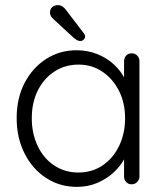

<svg xmlns="http://www.w3.org/2000/svg" viewBox="-20 -719 642 749"><path d="M494 -511Q507 -511 515.5 -502Q524 -493 524 -480V-30Q524 -18 515 -9Q506 0 494 0Q480 0 472 -9Q464 -18 464 -30V-149L481 -157Q481 -129 465.5 -100Q450 -71 423 -46Q396 -21 359.5 -5.5Q323 10 280 10Q213 10 159.5 -25Q106 -60 75.5 -121Q45 -182 45 -258Q45 -336 76 -395.5Q107 -455 160 -489Q213 -523 279 -523Q322 -523 359.5 -508Q397 -493 425 -467Q453 -441 469 -407.5Q485 -374 485 -338L464 -353V-480Q464 -493 472 -502Q480 -511 494 -511ZM286 -46Q339 -46 380 -73.5Q421 -101 444.5 -149.5Q468 -198 468 -258Q468 -317 444.5 -364Q421 -411 380 -439Q339 -467 286 -467Q234 -467 192.5 -440Q151 -413 127.5 -366Q104 -319 104 -258Q104 -198 127 -149.5Q150 -101 191.5 -73.5Q233 -46 286 -46ZM293 -559Q286 -559 279.5 -563Q273 -567 268 -571L189 -644Q183 -649 179 -655.5Q175 -662 175 -670Q175 -684 184 -691.5Q193 -699 205 -699Q216 -699 224 -693.5Q232 -688 236 -682L304 -593Q312 -584 312 -577Q312 -570 306.5 -564.5Q301 -559 293 -559Z"/></svg>

Font: Quicksand Light
Style: Regular
Weight: 400
Version: Version 3.004